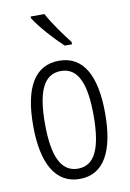

<svg xmlns="http://www.w3.org/2000/svg" viewBox="-87 -819 598 883"><g transform="rotate(-10 212.0 -377.5)"><path d="M184 -765H120V-757C149 -710 212 -642 251 -606H285V-617C252 -659 212 -714 184 -765ZM380 -267C380 -443 326 -542 213 -542C98 -542 44 -445 44 -268C44 -91 101 10 213 10C326 10 380 -90 380 -267ZM99 -268C99 -416 132 -494 213 -494C294 -494 326 -413 326 -267C326 -112 291 -38 213 -38C134 -38 99 -117 99 -268Z"/></g></svg>

Font: Noto Sans Gujarati ExtraCondensed Light
Style: Regular
Weight: 300
Width: 2
Designer: Jelle Bosma - Monotype Design Team, Universal Thirst
Foundry: Monotype Imaging Inc.
Version: Version 2.106